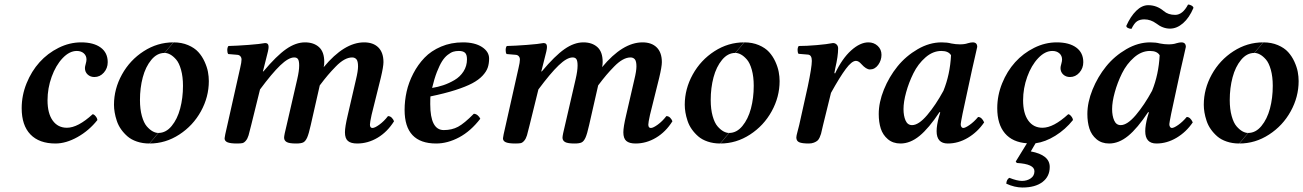

<svg xmlns="http://www.w3.org/2000/svg" viewBox="-20 -627 5783 852"><path d="M412.1 -94.2Q375 -47.4 324 -18.8Q272.9 9.8 226.1 9.8Q153.8 9.8 115 -30.5Q76.2 -70.8 76.2 -147Q76.2 -203.6 97.9 -257.3Q119.6 -311 155.5 -350.8Q191.4 -390.6 240 -414.8Q288.6 -439 339.8 -439Q395.5 -439 426.8 -416Q458 -393.1 458 -351.1Q458 -324.2 440.7 -304.7Q423.3 -285.2 398.9 -285.2Q380.9 -285.2 368.9 -296.4Q356.9 -307.6 356.9 -325.2Q356.9 -331.5 360.4 -343.5Q363.8 -355.5 363.8 -362.8Q363.8 -379.9 351.8 -390.4Q339.8 -400.9 320.8 -400.9Q288.1 -400.9 257.8 -368.9Q227.5 -336.9 209.2 -286.1Q190.9 -235.4 190.9 -182.1Q190.9 -124 213.9 -92Q236.8 -60.1 276.9 -60.1Q325.7 -60.1 391.1 -120.1Q397 -120.1 404.3 -111.3Q411.6 -102.5 412.1 -94.2Z M710.9 -392.1 750 -439Q786.1 -439 814.7 -426.8Q843.3 -414.6 860.1 -396Q877 -377.4 887.9 -353.3Q898.9 -329.1 902.8 -308.1Q906.7 -287.1 906.7 -267.1Q906.7 -196.8 871.6 -133.1Q836.4 -69.3 775.4 -29.8Q714.4 9.8 644 9.8L683.1 -37.1Q716.3 -37.1 741.7 -67.9Q767.1 -98.6 779.5 -145.5Q792 -192.4 792 -246.1Q792 -286.6 783.4 -317.1Q774.9 -347.7 761.7 -362.8Q748.5 -377.9 735.6 -385Q722.7 -392.1 710.9 -392.1ZM682.1 -37.1 643.1 9.8Q612.8 9.8 587.6 1.2Q562.5 -7.3 545.9 -21.7Q529.3 -36.1 517.1 -53.5Q504.9 -70.8 498.3 -90.8Q491.7 -110.8 488.8 -128.4Q485.8 -146 485.8 -162.1Q485.8 -232.4 521.2 -296.4Q556.6 -360.4 617.7 -399.7Q678.7 -439 749 -439L710 -392.1Q676.8 -392.1 651.4 -361.3Q626 -330.6 613.5 -283.7Q601.1 -236.8 601.1 -183.1Q601.1 -142.6 609.6 -112.1Q618.2 -81.5 631.3 -66.4Q644.5 -51.3 657.5 -44.2Q670.4 -37.1 682.1 -37.1Z M1148.9 -318.8 1146.5 -310.1H1148.9Q1207 -379.4 1249.8 -409.2Q1292.5 -439 1333.5 -439Q1372.1 -439 1395.5 -418Q1418.9 -397 1418.9 -352.1Q1418.9 -339.8 1416.5 -329.1Q1507.8 -439 1595.7 -439Q1636.2 -439 1658.9 -416.5Q1681.6 -394 1681.6 -351.1Q1681.6 -331.5 1669.9 -282.2L1628.9 -117.2Q1621.6 -83.5 1621.6 -74.2Q1621.6 -59.1 1632.8 -59.1Q1643.1 -59.1 1663.6 -74Q1684.1 -88.9 1701.7 -111.8Q1711.4 -111.8 1718.5 -104.5Q1725.6 -97.2 1728.5 -88.9Q1698.7 -41.5 1655.8 -15.9Q1612.8 9.8 1564.9 9.8Q1537.1 9.8 1523.9 -1.5Q1510.7 -12.7 1510.7 -40Q1510.7 -63.5 1522.9 -115.2L1559.6 -273.9Q1568.8 -312 1568.8 -332Q1568.8 -355.5 1561.8 -363.8Q1554.7 -372.1 1542.5 -372.1Q1525.9 -372.1 1507.8 -362.1Q1489.7 -352.1 1470 -331.8Q1450.2 -311.5 1435.1 -293.7Q1419.9 -275.9 1398.9 -248L1358.9 -71.8Q1350.1 -32.2 1342.8 -16.1Q1335.4 0 1325.7 4.9Q1315.9 9.8 1293.9 9.8Q1263.2 9.8 1252 3.2Q1240.7 -3.4 1240.7 -16.1Q1240.7 -26.9 1252 -71.8L1298.8 -274.9Q1307.6 -312.5 1307.6 -335.9Q1307.6 -356 1302.7 -364Q1297.9 -372.1 1285.6 -372.1Q1260.3 -372.1 1223.6 -336.9Q1187 -301.8 1133.8 -230L1094.7 -71.8Q1087.4 -41 1083 -26.4Q1078.6 -11.7 1071 -2.7Q1063.5 6.3 1055.7 8.1Q1047.9 9.8 1031.7 9.8Q1002.4 9.8 989.5 4.4Q976.6 -1 976.6 -13.2Q976.6 -20 988.8 -71.8L1045.9 -326.2Q1051.8 -350.6 1051.8 -362.8Q1051.8 -371.6 1046.6 -377.4Q1041.5 -383.3 1032.7 -383.8L992.7 -387.2Q988.3 -393.6 988.5 -405.3Q988.8 -417 993.7 -422.9Q1030.8 -423.8 1082.5 -427.7Q1134.3 -431.6 1156.7 -436Q1171.9 -436 1171.9 -418.9Q1171.9 -411.6 1168.9 -398.4Q1166 -385.3 1159.4 -360.4Q1152.8 -335.4 1148.9 -318.8Z M2052.2 -363.8Q2052.2 -384.8 2043.5 -392.8Q2034.7 -400.9 2016.1 -400.9Q2002.4 -400.9 1991.2 -397.5Q1980 -394 1966.6 -383.5Q1953.1 -373 1941.9 -355.5Q1930.7 -337.9 1918.9 -307.9Q1907.2 -277.8 1897.5 -236.8Q1922.9 -240.7 1947.5 -249Q1972.2 -257.3 1996.8 -271.7Q2021.5 -286.1 2036.9 -310.1Q2052.2 -334 2052.2 -363.8ZM1890.1 -199.2Q1889.2 -191.4 1889.2 -165Q1889.2 -49.8 1949.2 -49.8Q1985.4 -49.8 2012.7 -64.5Q2040 -79.1 2082.5 -122.1Q2091.3 -122.1 2099.4 -115.5Q2107.4 -108.9 2111.3 -100.1Q2068.8 -44.9 2017.6 -17.6Q1966.3 9.8 1915.5 9.8Q1775.4 9.8 1775.4 -139.2Q1775.4 -179.7 1784.4 -220.5Q1793.5 -261.2 1814 -300.8Q1834.5 -340.3 1863.8 -370.8Q1893.1 -401.4 1937.3 -420.2Q1981.4 -439 2034.2 -439Q2086.9 -439 2118.7 -418.5Q2150.4 -397.9 2150.4 -367.2Q2150.4 -344.7 2144.3 -326.9Q2138.2 -309.1 2121.1 -290.8Q2104 -272.5 2075.4 -257.3Q2046.9 -242.2 2000.5 -227.3Q1954.1 -212.4 1890.1 -199.2Z M2384.3 -318.8 2381.8 -310.1H2384.3Q2442.4 -379.4 2485.1 -409.2Q2527.8 -439 2568.8 -439Q2607.4 -439 2630.9 -418Q2654.3 -397 2654.3 -352.1Q2654.3 -339.8 2651.9 -329.1Q2743.2 -439 2831.1 -439Q2871.6 -439 2894.3 -416.5Q2917 -394 2917 -351.1Q2917 -331.5 2905.3 -282.2L2864.3 -117.2Q2856.9 -83.5 2856.9 -74.2Q2856.9 -59.1 2868.2 -59.1Q2878.4 -59.1 2898.9 -74Q2919.4 -88.9 2937 -111.8Q2946.8 -111.8 2953.9 -104.5Q2960.9 -97.2 2963.9 -88.9Q2934.1 -41.5 2891.1 -15.9Q2848.1 9.8 2800.3 9.8Q2772.5 9.8 2759.3 -1.5Q2746.1 -12.7 2746.1 -40Q2746.1 -63.5 2758.3 -115.2L2794.9 -273.9Q2804.2 -312 2804.2 -332Q2804.2 -355.5 2797.1 -363.8Q2790 -372.1 2777.8 -372.1Q2761.2 -372.1 2743.2 -362.1Q2725.1 -352.1 2705.3 -331.8Q2685.5 -311.5 2670.4 -293.7Q2655.3 -275.9 2634.3 -248L2594.2 -71.8Q2585.4 -32.2 2578.1 -16.1Q2570.8 0 2561 4.9Q2551.3 9.8 2529.3 9.8Q2498.5 9.8 2487.3 3.2Q2476.1 -3.4 2476.1 -16.1Q2476.1 -26.9 2487.3 -71.8L2534.2 -274.9Q2543 -312.5 2543 -335.9Q2543 -356 2538.1 -364Q2533.2 -372.1 2521 -372.1Q2495.6 -372.1 2459 -336.9Q2422.4 -301.8 2369.1 -230L2330.1 -71.8Q2322.8 -41 2318.4 -26.4Q2314 -11.7 2306.4 -2.7Q2298.8 6.3 2291 8.1Q2283.2 9.8 2267.1 9.8Q2237.8 9.8 2224.9 4.4Q2211.9 -1 2211.9 -13.2Q2211.9 -20 2224.1 -71.8L2281.2 -326.2Q2287.1 -350.6 2287.1 -362.8Q2287.1 -371.6 2282 -377.4Q2276.9 -383.3 2268.1 -383.8L2228 -387.2Q2223.6 -393.6 2223.9 -405.3Q2224.1 -417 2229 -422.9Q2266.1 -423.8 2317.9 -427.7Q2369.6 -431.6 2392.1 -436Q2407.2 -436 2407.2 -418.9Q2407.2 -411.6 2404.3 -398.4Q2401.4 -385.3 2394.8 -360.4Q2388.2 -335.4 2384.3 -318.8Z M3243.7 -392.1 3282.7 -439Q3318.8 -439 3347.4 -426.8Q3376 -414.6 3392.8 -396Q3409.7 -377.4 3420.7 -353.3Q3431.6 -329.1 3435.5 -308.1Q3439.5 -287.1 3439.5 -267.1Q3439.5 -196.8 3404.3 -133.1Q3369.1 -69.3 3308.1 -29.8Q3247.1 9.8 3176.8 9.8L3215.8 -37.1Q3249 -37.1 3274.4 -67.9Q3299.8 -98.6 3312.3 -145.5Q3324.7 -192.4 3324.7 -246.1Q3324.7 -286.6 3316.2 -317.1Q3307.6 -347.7 3294.4 -362.8Q3281.2 -377.9 3268.3 -385Q3255.4 -392.1 3243.7 -392.1ZM3214.8 -37.1 3175.8 9.8Q3145.5 9.8 3120.4 1.2Q3095.2 -7.3 3078.6 -21.7Q3062 -36.1 3049.8 -53.5Q3037.6 -70.8 3031 -90.8Q3024.4 -110.8 3021.5 -128.4Q3018.6 -146 3018.6 -162.1Q3018.6 -232.4 3054 -296.4Q3089.4 -360.4 3150.4 -399.7Q3211.4 -439 3281.7 -439L3242.7 -392.1Q3209.5 -392.1 3184.1 -361.3Q3158.7 -330.6 3146.2 -283.7Q3133.8 -236.8 3133.8 -183.1Q3133.8 -142.6 3142.3 -112.1Q3150.9 -81.5 3164.1 -66.4Q3177.2 -51.3 3190.2 -44.2Q3203.1 -37.1 3214.8 -37.1Z M3513.7 -17.1Q3513.7 -23.9 3519.3 -44.2Q3524.9 -64.5 3526.4 -71.8L3564.5 -243.2Q3582.5 -329.1 3582.5 -356.9Q3582.5 -383.8 3564.5 -384.8L3523.4 -388.2Q3519 -394.5 3519.3 -405.8Q3519.5 -417 3524.4 -422.9Q3558.6 -422.9 3604 -426.8Q3649.4 -430.7 3676.3 -436Q3686 -436 3692.6 -429.4Q3699.2 -422.9 3699.2 -412.1Q3699.2 -377.9 3686.5 -324.2L3682.6 -303.2L3685.5 -300.8Q3717.3 -367.7 3757.1 -403.3Q3796.9 -439 3833.5 -439Q3857.9 -439 3874.8 -423.3Q3891.6 -407.7 3891.6 -383.8Q3891.6 -359.4 3877 -339.1Q3862.3 -318.8 3840.3 -318.8Q3823.7 -318.8 3802.2 -342.8Q3790 -356.9 3778.3 -356.9Q3759.8 -356.9 3733.2 -321Q3706.5 -285.2 3667.5 -214.8L3632.3 -71.8Q3630.9 -66.4 3627.9 -53Q3625 -39.6 3623.3 -33.2Q3621.6 -26.9 3617.2 -17.1Q3612.8 -7.3 3607.2 -2.7Q3601.6 2 3591.8 5.9Q3582 9.8 3569.3 9.8Q3539.1 9.8 3526.4 4.2Q3513.7 -1.5 3513.7 -17.1Z M4166.5 -224.1Q4195.8 -296.4 4200.2 -381.8Q4189 -400.9 4157.2 -400.9Q4119.6 -400.9 4086.7 -372.1Q4053.7 -343.3 4033.2 -301.8Q4012.7 -260.3 4001 -217.5Q3989.3 -174.8 3989.3 -143.1Q3989.3 -113.3 3998.3 -92.5Q4007.3 -71.8 4027.3 -71.8Q4056.6 -71.8 4094.5 -116.5Q4132.3 -161.1 4166.5 -224.1ZM4296.4 -439Q4316.4 -439 4316.4 -418.9Q4313.5 -405.8 4306.9 -376.7Q4300.3 -347.7 4293.5 -317.9L4251.5 -123Q4243.2 -81.1 4243.2 -76.2Q4243.2 -68.4 4246.3 -63.7Q4249.5 -59.1 4254.4 -59.1Q4263.2 -59.1 4282.5 -72.5Q4301.8 -85.9 4320.3 -107.9Q4336.4 -107.9 4347.2 -84Q4317.9 -41 4275.1 -15.6Q4232.4 9.8 4186 9.8Q4136.2 9.8 4136.2 -44.9Q4136.2 -70.8 4146.5 -108.9L4152.3 -127.9L4149.4 -129.9Q4101.6 -57.6 4060.3 -23.9Q4019 9.8 3976.1 9.8Q3942.4 9.8 3919.9 -9.3Q3897.5 -28.3 3888.4 -56.6Q3879.4 -85 3879.4 -121.1Q3879.4 -172.9 3902.3 -229.5Q3925.3 -286.1 3962.6 -332.3Q4000 -378.4 4052.2 -408.7Q4104.5 -439 4158.2 -439Q4183.6 -439 4201.2 -434.1Q4221.2 -430.2 4239.3 -430.2Q4261.2 -430.2 4274.4 -435.1Q4288.1 -439 4296.4 -439Z M4487.3 89.8 4537.1 8.8Q4473.1 4.4 4439.2 -35.6Q4405.3 -75.7 4405.3 -147Q4405.3 -203.6 4427 -257.3Q4448.7 -311 4484.6 -350.8Q4520.5 -390.6 4569.1 -414.8Q4617.7 -439 4668.9 -439Q4724.6 -439 4755.9 -416Q4787.1 -393.1 4787.1 -351.1Q4787.1 -324.2 4769.8 -304.7Q4752.4 -285.2 4728 -285.2Q4710 -285.2 4698 -296.4Q4686 -307.6 4686 -325.2Q4686 -331.5 4689.5 -343.5Q4692.9 -355.5 4692.9 -362.8Q4692.9 -379.9 4680.9 -390.4Q4668.9 -400.9 4649.9 -400.9Q4617.2 -400.9 4586.9 -368.9Q4556.6 -336.9 4538.3 -286.1Q4520 -235.4 4520 -182.1Q4520 -124 4543 -92Q4565.9 -60.1 4606 -60.1Q4654.8 -60.1 4720.2 -120.1Q4726.1 -120.1 4733.4 -111.3Q4740.7 -102.5 4741.2 -94.2Q4707.5 -52.2 4663.1 -24.7Q4618.7 2.9 4575.2 8.8L4554.2 44.9Q4638.2 60.5 4638.2 113.8Q4638.2 156.2 4606 180.7Q4573.7 205.1 4517.1 205.1Q4482.4 205.1 4445.3 188Q4446.8 168.9 4459 162.1Q4493.7 175.8 4515.1 175.8Q4537.1 175.8 4553.7 164.6Q4570.3 153.3 4570.3 132.8Q4570.3 100.6 4492.2 96.2Z M5092.3 -224.1Q5121.6 -296.4 5126 -381.8Q5114.7 -400.9 5083 -400.9Q5045.4 -400.9 5012.5 -372.1Q4979.5 -343.3 4959 -301.8Q4938.5 -260.3 4926.8 -217.5Q4915 -174.8 4915 -143.1Q4915 -113.3 4924.1 -92.5Q4933.1 -71.8 4953.1 -71.8Q4982.4 -71.8 5020.3 -116.5Q5058.1 -161.1 5092.3 -224.1ZM5222.2 -439Q5242.2 -439 5242.2 -418.9Q5239.3 -405.8 5232.7 -376.7Q5226.1 -347.7 5219.2 -317.9L5177.2 -123Q5168.9 -81.1 5168.9 -76.2Q5168.9 -68.4 5172.1 -63.7Q5175.3 -59.1 5180.2 -59.1Q5189 -59.1 5208.3 -72.5Q5227.5 -85.9 5246.1 -107.9Q5262.2 -107.9 5272.9 -84Q5243.7 -41 5200.9 -15.6Q5158.2 9.8 5111.8 9.8Q5062 9.8 5062 -44.9Q5062 -70.8 5072.3 -108.9L5078.1 -127.9L5075.2 -129.9Q5027.3 -57.6 4986.1 -23.9Q4944.8 9.8 4901.9 9.8Q4868.2 9.8 4845.7 -9.3Q4823.2 -28.3 4814.2 -56.6Q4805.2 -85 4805.2 -121.1Q4805.2 -172.9 4828.1 -229.5Q4851.1 -286.1 4888.4 -332.3Q4925.8 -378.4 4978 -408.7Q5030.3 -439 5084 -439Q5109.4 -439 5127 -434.1Q5147 -430.2 5165 -430.2Q5187 -430.2 5200.2 -435.1Q5213.9 -439 5222.2 -439ZM5194.8 -561Q5228 -561 5252 -606.9Q5259.8 -606.9 5267.8 -602.1Q5275.9 -597.2 5275.9 -591.8Q5257.3 -547.9 5229.7 -523.9Q5202.1 -500 5171.9 -500Q5140.1 -500 5110.8 -522.9Q5085.9 -541 5058.1 -541Q5038.6 -541 5025.9 -532.7Q5013.2 -524.4 5001 -499Q4993.2 -499 4985.6 -502.7Q4978 -506.3 4978 -512.2Q4996.6 -554.2 5022 -579.1Q5047.4 -604 5075.2 -604Q5113.3 -604 5144 -578.1Q5163.6 -561 5194.8 -561Z M5546.9 -392.1 5585.9 -439Q5622.1 -439 5650.6 -426.8Q5679.2 -414.6 5696 -396Q5712.9 -377.4 5723.9 -353.3Q5734.9 -329.1 5738.8 -308.1Q5742.7 -287.1 5742.7 -267.1Q5742.7 -196.8 5707.5 -133.1Q5672.4 -69.3 5611.3 -29.8Q5550.3 9.8 5480 9.8L5519 -37.1Q5552.2 -37.1 5577.6 -67.9Q5603 -98.6 5615.5 -145.5Q5627.9 -192.4 5627.9 -246.1Q5627.9 -286.6 5619.4 -317.1Q5610.8 -347.7 5597.7 -362.8Q5584.5 -377.9 5571.5 -385Q5558.6 -392.1 5546.9 -392.1ZM5518.1 -37.1 5479 9.8Q5448.7 9.8 5423.6 1.2Q5398.4 -7.3 5381.8 -21.7Q5365.2 -36.1 5353 -53.5Q5340.8 -70.8 5334.2 -90.8Q5327.6 -110.8 5324.7 -128.4Q5321.8 -146 5321.8 -162.1Q5321.8 -232.4 5357.2 -296.4Q5392.6 -360.4 5453.6 -399.7Q5514.6 -439 5585 -439L5545.9 -392.1Q5512.7 -392.1 5487.3 -361.3Q5461.9 -330.6 5449.5 -283.7Q5437 -236.8 5437 -183.1Q5437 -142.6 5445.6 -112.1Q5454.1 -81.5 5467.3 -66.4Q5480.5 -51.3 5493.4 -44.2Q5506.3 -37.1 5518.1 -37.1Z"/></svg>

Font: Common Serif SemiBold
Style: Italic
Weight: 600
Italic angle: -12°
Designer: Philipp H. Poll, Khaled Hosny
Foundry: Stefan Peev, Context Ltd.
Version: Version 1.026